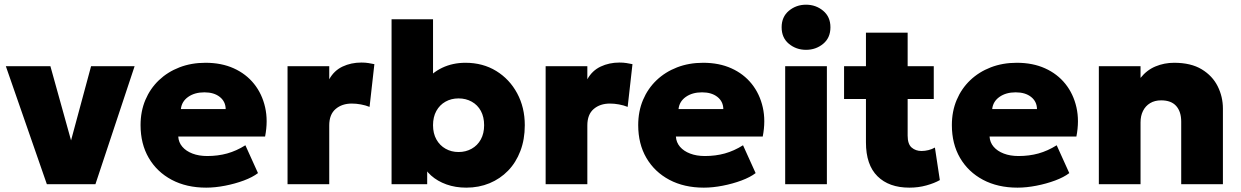

<svg xmlns="http://www.w3.org/2000/svg" viewBox="-20 -804 5418 838"><path d="M184.5 0 5.5 -515H200L299.5 -157.5H281L377.5 -515H567.5L396.5 0Z M880 15Q794 15 729.5 -19.2Q665 -53.5 629.2 -114.8Q593.5 -176 593.5 -258Q593.5 -318 614.5 -367.8Q635.5 -417.5 673.5 -453.8Q711.5 -490 763.2 -510Q815 -530 877 -530Q946.5 -530 1000.2 -505.8Q1054 -481.5 1089 -437.8Q1124 -394 1137.2 -335.5Q1150.5 -277 1137 -208H758Q759.5 -182.5 775.8 -163.5Q792 -144.5 820 -133.8Q848 -123 884.5 -123Q931 -123 971.5 -134.2Q1012 -145.5 1051 -170L1106 -48.5Q1082.5 -30.5 1044.2 -16.2Q1006 -2 962.5 6.5Q919 15 880 15ZM769.5 -328H965Q964.5 -361 939.2 -381Q914 -401 872 -401Q829.5 -401 801.2 -381Q773 -361 769.5 -328Z M1235 0V-515H1417V-458Q1438 -496 1475.2 -513.5Q1512.5 -531 1557 -531Q1574.5 -531 1587.8 -528.8Q1601 -526.5 1614 -524L1593 -337.5Q1575.5 -344.5 1555.2 -348.2Q1535 -352 1515.5 -352Q1472.5 -352 1444.8 -328.2Q1417 -304.5 1417 -256.5V0Z M2015 15Q1968 15 1928.8 1Q1889.5 -13 1861.5 -38Q1833.5 -63 1820 -96.5L1844.5 -137.5V0H1689V-720H1870V-399.5L1828.5 -441Q1864 -486.5 1910 -508.2Q1956 -530 2011.5 -530Q2087.5 -530 2145.8 -494.2Q2204 -458.5 2237.2 -396.8Q2270.5 -335 2270.5 -257.5Q2270.5 -195.5 2251.2 -145Q2232 -94.5 2197.5 -59Q2163 -23.5 2116.5 -4.2Q2070 15 2015 15ZM1981.5 -140.5Q2013 -140.5 2038.5 -154.8Q2064 -169 2078.5 -195.2Q2093 -221.5 2093 -257.5Q2093 -293.5 2078.8 -319.8Q2064.5 -346 2039 -360.2Q2013.5 -374.5 1981.5 -374.5Q1949.5 -374.5 1924.2 -360.2Q1899 -346 1884.5 -319.8Q1870 -293.5 1870 -257.5Q1870 -221.5 1884.8 -195.2Q1899.5 -169 1924.8 -154.8Q1950 -140.5 1981.5 -140.5Z M2361.5 0V-515H2543.5V-458Q2564.5 -496 2601.8 -513.5Q2639 -531 2683.5 -531Q2701 -531 2714.2 -528.8Q2727.5 -526.5 2740.5 -524L2719.5 -337.5Q2702 -344.5 2681.8 -348.2Q2661.5 -352 2642 -352Q2599 -352 2571.2 -328.2Q2543.5 -304.5 2543.5 -256.5V0Z M3052 15Q2966 15 2901.5 -19.2Q2837 -53.5 2801.2 -114.8Q2765.5 -176 2765.5 -258Q2765.5 -318 2786.5 -367.8Q2807.5 -417.5 2845.5 -453.8Q2883.5 -490 2935.2 -510Q2987 -530 3049 -530Q3118.5 -530 3172.2 -505.8Q3226 -481.5 3261 -437.8Q3296 -394 3309.2 -335.5Q3322.5 -277 3309 -208H2930Q2931.5 -182.5 2947.8 -163.5Q2964 -144.5 2992 -133.8Q3020 -123 3056.5 -123Q3103 -123 3143.5 -134.2Q3184 -145.5 3223 -170L3278 -48.5Q3254.5 -30.5 3216.2 -16.2Q3178 -2 3134.5 6.5Q3091 15 3052 15ZM2941.5 -328H3137Q3136.5 -361 3111.2 -381Q3086 -401 3044 -401Q3001.5 -401 2973.2 -381Q2945 -361 2941.5 -328Z M3407 0V-515H3589V0ZM3498 -586.5Q3455 -586.5 3423.2 -612.8Q3391.5 -639 3391.5 -685Q3391.5 -730.5 3423.2 -757Q3455 -783.5 3498 -783.5Q3541 -783.5 3572.8 -757Q3604.5 -730.5 3604.5 -685Q3604.5 -639 3572.8 -612.8Q3541 -586.5 3498 -586.5Z M3949 15Q3860 15 3809.8 -34.8Q3759.5 -84.5 3759.5 -182.5V-661.5H3941.5V-515H4055.5V-372H3941.5V-212Q3941.5 -175 3959 -160Q3976.5 -145 4002 -145Q4017 -145 4032.2 -148.8Q4047.5 -152.5 4060.5 -160L4082 -18Q4058.5 -4.5 4023.5 5.2Q3988.5 15 3949 15ZM3664 -372V-515H3775V-372Z M4421 15Q4335 15 4270.5 -19.2Q4206 -53.5 4170.2 -114.8Q4134.5 -176 4134.5 -258Q4134.5 -318 4155.5 -367.8Q4176.5 -417.5 4214.5 -453.8Q4252.5 -490 4304.2 -510Q4356 -530 4418 -530Q4487.5 -530 4541.2 -505.8Q4595 -481.5 4630 -437.8Q4665 -394 4678.2 -335.5Q4691.5 -277 4678 -208H4299Q4300.5 -182.5 4316.8 -163.5Q4333 -144.5 4361 -133.8Q4389 -123 4425.5 -123Q4472 -123 4512.5 -134.2Q4553 -145.5 4592 -170L4647 -48.5Q4623.5 -30.5 4585.2 -16.2Q4547 -2 4503.5 6.5Q4460 15 4421 15ZM4310.5 -328H4506Q4505.5 -361 4480.2 -381Q4455 -401 4413 -401Q4370.5 -401 4342.2 -381Q4314 -361 4310.5 -328Z M4776 0V-515H4958V-464Q4985.5 -498.5 5023.5 -514.2Q5061.5 -530 5104.5 -530Q5178 -530 5225 -501.5Q5272 -473 5294.8 -427.2Q5317.5 -381.5 5317.5 -330V0H5135.5V-273Q5135.5 -316.5 5113.8 -341.2Q5092 -366 5048 -366Q5020 -366 4999.8 -353.8Q4979.5 -341.5 4968.8 -320Q4958 -298.5 4958 -270V0Z"/></svg>

Font: Geologica Cursive ExtraBold
Style: Regular
Weight: 800
Designer: Sindre Bremnes, Frode Helland
Foundry: Monokrom Skriftforlag AS
Version: Version 1.010;gftools[0.9.28]